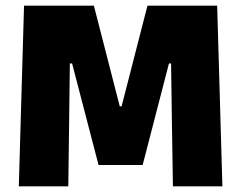

<svg xmlns="http://www.w3.org/2000/svg" viewBox="-20 -659 853 679"><path d="M221.5 0H46.5L65 -639H312L403.5 -283H410L501.5 -639H748L766.5 0H591.5L588.5 -189.5L585 -434.5H577.5L484.5 -75.5H328.5L235 -434.5H227L224 -189Z"/></svg>

Font: Anek Kannada ExtraBold
Style: Regular
Weight: 800
Version: Version 1.003